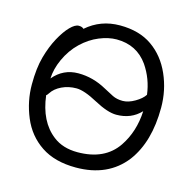

<svg xmlns="http://www.w3.org/2000/svg" viewBox="-108 -827 961 959"><g transform="rotate(15 372.5 -347.5)"><path d="M354 -52Q495 -52 560 -148Q614 -228 619 -335Q570 -283 493 -283Q448 -283 378 -321Q308 -359 268 -359Q227 -359 192.5 -342.5Q158 -326 141 -299Q134 -288 130 -287Q146 -154 228 -91Q278 -52 354 -52ZM506 -358Q535 -358 568.5 -377.5Q602 -397 616 -419Q606 -499 561 -565Q503 -647 399 -647Q357 -647 309.5 -627.5Q262 -608 221 -569Q180 -530 154 -473Q131 -422 129 -373Q180 -434 258 -434Q334 -434 404 -395Q431 -380 453.5 -369Q476 -358 506 -358ZM366 24Q257 24 186 -23.5Q115 -71 81 -152.5Q47 -234 47 -320Q47 -405 63.5 -464Q80 -523 104.5 -568Q129 -613 154 -638.5Q179 -664 198 -664Q216 -664 224 -655Q297 -719 397 -719Q497 -719 563.5 -672.5Q630 -626 665.5 -545.5Q701 -465 701 -375Q701 -198 621 -91Q532 24 366 24Z"/></g></svg>

Font: LXGW WenKai Medium
Style: Regular
Weight: 500
Designer: LXGW / Fontworks Inc.
Foundry: LXGW / Fontworks Inc.
Version: Version 1.501; October 10, 2024